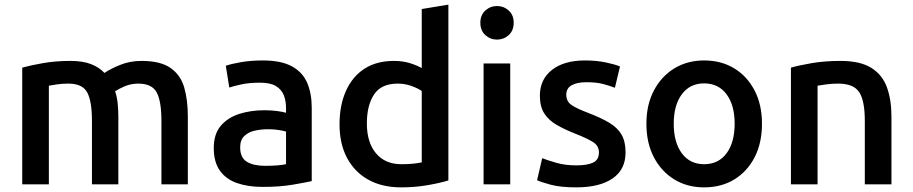

<svg xmlns="http://www.w3.org/2000/svg" viewBox="-20 -796 3940 829"><path d="M76 0V-504Q112 -514 166 -523.5Q220 -533 284 -533Q338 -533 373.5 -519Q409 -505 431 -481Q455 -498 498 -515.5Q541 -533 591 -533Q673 -533 716.5 -502.5Q760 -472 775.5 -418Q791 -364 791 -294V0H677V-274Q677 -359 656.5 -397Q636 -435 577 -435Q545 -435 517.5 -423Q490 -411 477 -402Q485 -379 488 -350.5Q491 -322 491 -290V0H377V-274Q377 -359 356.5 -397Q336 -435 275 -435Q247 -435 225 -431.5Q203 -428 191 -426V0Z M1114 11Q1051 11 1003.5 -5.5Q956 -22 929.5 -59Q903 -96 903 -157Q903 -217 933 -252.5Q963 -288 1012.5 -304Q1062 -320 1122 -320Q1151 -320 1177 -316.5Q1203 -313 1215 -309V-330Q1215 -360 1205.5 -384.5Q1196 -409 1172 -424Q1148 -439 1103 -439Q1057 -439 1024 -432Q991 -425 970 -418L955 -512Q977 -520 1020 -527.5Q1063 -535 1115 -535Q1194 -535 1240.5 -509.5Q1287 -484 1306.5 -438Q1326 -392 1326 -331V-14Q1299 -8 1243.5 1.5Q1188 11 1114 11ZM1124 -80Q1182 -80 1215 -87V-228Q1205 -231 1184.5 -234.5Q1164 -238 1138 -238Q1108 -238 1080.5 -232Q1053 -226 1035 -209Q1017 -192 1017 -160Q1017 -115 1046 -97.5Q1075 -80 1124 -80Z M1712 13Q1630 13 1570.5 -20Q1511 -53 1478.5 -114Q1446 -175 1446 -259Q1446 -342 1474 -404Q1502 -466 1554 -499.5Q1606 -533 1681 -533Q1719 -533 1749.5 -523.5Q1780 -514 1801 -502V-757L1916 -776V-17Q1881 -6 1826.5 3.5Q1772 13 1712 13ZM1713 -87Q1744 -87 1766 -89.5Q1788 -92 1801 -95V-403Q1786 -414 1757.5 -424.5Q1729 -435 1697 -435Q1626 -435 1595 -388Q1564 -341 1564 -263Q1564 -181 1603.5 -134Q1643 -87 1713 -87Z M2068 0V-522H2183V0ZM2126 -625Q2097 -625 2075.5 -644.5Q2054 -664 2054 -698Q2054 -731 2075.5 -750.5Q2097 -770 2126 -770Q2155 -770 2176.5 -750.5Q2198 -731 2198 -698Q2198 -664 2176.5 -644.5Q2155 -625 2126 -625Z M2468 13Q2400 13 2357.5 1.5Q2315 -10 2299 -18L2321 -113Q2347 -103 2384 -92.5Q2421 -82 2469 -82Q2516 -82 2541 -94Q2566 -106 2566 -138Q2566 -166 2541.5 -182Q2517 -198 2461 -220Q2418 -237 2384 -256.5Q2350 -276 2330.5 -305.5Q2311 -335 2311 -383Q2311 -453 2363 -494Q2415 -535 2506 -535Q2555 -535 2595.5 -526.5Q2636 -518 2657 -509L2635 -417Q2615 -425 2585.5 -433Q2556 -441 2511 -441Q2472 -441 2448.5 -428Q2425 -415 2425 -387Q2425 -359 2446.5 -343.5Q2468 -328 2521 -308Q2576 -287 2611.5 -265.5Q2647 -244 2664 -214Q2681 -184 2681 -138Q2681 -64 2625 -25.5Q2569 13 2468 13Z M3020 13Q2947 13 2891 -21.5Q2835 -56 2803 -117.5Q2771 -179 2771 -262Q2771 -344 2803.5 -405.5Q2836 -467 2892 -501Q2948 -535 3020 -535Q3094 -535 3150 -501Q3206 -467 3238 -405.5Q3270 -344 3270 -262Q3270 -179 3238.5 -117.5Q3207 -56 3151 -21.5Q3095 13 3020 13ZM3020 -87Q3082 -87 3117 -134Q3152 -181 3152 -262Q3152 -342 3117 -389Q3082 -436 3020 -436Q2959 -436 2924 -389Q2889 -342 2889 -262Q2889 -181 2924 -134Q2959 -87 3020 -87Z M3395 0V-504Q3430 -514 3485.5 -523.5Q3541 -533 3609 -533Q3694 -533 3742 -503Q3790 -473 3809.5 -419Q3829 -365 3829 -294V0H3714V-274Q3714 -362 3689.5 -398.5Q3665 -435 3599 -435Q3571 -435 3546.5 -431.5Q3522 -428 3510 -426V0Z"/></svg>

Font: Ubuntu Sans SemiBold
Style: Regular
Weight: 600
Designer: Dalton Maag Ltd
Foundry: Dalton Maag Ltd
Version: Version 1.006; ttfautohint (v1.8.4.7-5d5b)